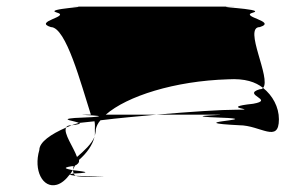

<svg xmlns="http://www.w3.org/2000/svg" viewBox="-20 -779 877 581"><path d="M99 -325C81 -264 109 -208 152 -220C166 -224 179 -235 191 -251H192C195 -255 197 -260 200 -264C182 -268 165 -271 197 -276H203C202 -272 201 -269 201 -266L207 -278C214 -281 221 -287 219 -295C243 -316 260 -340 266 -365C257 -343 234 -322 213 -304C203 -333 171 -376 180 -393C134 -373 99 -349 99 -325ZM134 -697C180 -697 225 -525 255 -432C155 -432 391 -429 206 -422C156 -418 208 -413 219 -407C235 -409 250 -410 266 -412C268 -402 267 -393 267 -387C267 -380 268 -372 266 -365C268 -372 270 -380 270 -388C272 -397 276 -406 284 -415C340 -422 399 -427 453 -432H300C364 -488 508 -534 670 -539C722 -542 753 -531 776 -513C802 -541 715 -697 766 -697C821 -714 702 -729 746 -741C789 -753 588 -759 696 -759H197C274 -759 109 -753 152 -741C195 -729 79 -714 134 -697ZM180 -393C186 -395 191 -398 197 -400C188 -400 182 -398 180 -393ZM191 -251C191 -250 199 -248 209 -247C206 -249 204 -251 203 -254C196 -253 193 -252 192 -251ZM197 -400C216 -402 227 -405 219 -407C210 -405 203 -402 197 -400ZM201 -266C201 -265 200 -265 200 -264H201ZM201 -264C201 -260 202 -257 203 -254H206C270 -257 223 -261 201 -264ZM209 -247C213 -245 231 -244 255 -244C342 -244 261 -245 209 -247ZM453 -432H609C741 -432 469 -429 670 -422C761 -416 524 -409 704 -400C768 -400 824 -344 824 -418C824 -455 805 -490 776 -513C774 -510 771 -509 766 -509C710 -492 814 -477 746 -465C634 -453 772 -447 696 -447C648 -447 558 -441 453 -432Z"/></svg>

Font: bitstorm
Style: maxext
Weight: 400
Version: Version 0.2